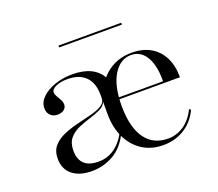

<svg xmlns="http://www.w3.org/2000/svg" viewBox="-102 -709 975 860"><g transform="rotate(-20 386.0 -279.0)"><path d="M541.1 11.3Q484.7 11.3 442.3 -15.7Q400 -42.7 376.2 -91.9Q352.4 -141.1 352.4 -204.8Q352.4 -271 376.6 -321Q400.8 -371 445.2 -398.8Q489.5 -426.6 546.8 -426.6Q600 -426.6 637.1 -404.8Q674.2 -383.1 694 -343.5Q713.7 -304 713.7 -249.2H391.1L390.3 -258.1H636.3Q637.1 -308.1 625.8 -344Q614.5 -379.8 593.1 -398.8Q571.8 -417.7 541.1 -417.7Q493.5 -417.7 462.5 -373.8Q431.5 -329.8 425.8 -255.6V-254.8Q425 -246.8 424.6 -237.9Q424.2 -229 424.2 -217.7Q424.2 -116.1 462.1 -62.5Q500 -8.9 571.8 -8.9Q610.5 -8.9 645.2 -31.5Q679.8 -54 703.2 -101.6L710.5 -95.2Q687.1 -45.2 642.7 -16.9Q598.4 11.3 541.1 11.3ZM242.7 -18.5Q285.5 -18.5 319.8 -42.7Q354 -66.9 378.2 -114.5L352.4 -204.8V-264.5Q345.2 -244.4 322.6 -233.9Q300 -223.4 271.4 -214.5Q242.7 -205.6 215.3 -194Q187.9 -182.3 170.2 -160.9Q152.4 -139.5 152.4 -102.4Q152.4 -62.1 174.6 -40.3Q196.8 -18.5 242.7 -18.5ZM200.8 11.3Q141.9 11.3 108.1 -16.1Q74.2 -43.5 74.2 -92.7Q74.2 -130.6 94.4 -153.2Q114.5 -175.8 146.4 -189.1Q178.2 -202.4 213.3 -210.9Q248.4 -219.4 280.2 -227.4Q312.1 -235.5 332.3 -248Q352.4 -260.5 352.4 -282.3V-296.8Q352.4 -353.2 322.6 -383.5Q292.7 -413.7 236.3 -413.7Q203.2 -413.7 181 -403.6Q158.9 -393.5 158.9 -378.2Q158.9 -369.4 165.3 -358.5Q171.8 -347.6 178.2 -335.9Q184.7 -324.2 184.7 -312.1Q184.7 -297.6 173 -288.3Q161.3 -279 141.9 -279Q121 -279 108.1 -291.9Q95.2 -304.8 95.2 -325.8Q95.2 -354 118.1 -376.6Q141.1 -399.2 179.4 -412.9Q217.7 -426.6 264.5 -426.6Q316.9 -426.6 352.4 -408.9Q387.9 -391.1 406 -355.6Q424.2 -320.2 424.2 -267.7L383.1 -108.1Q353.2 -44.4 304.8 -16.5Q256.5 11.3 200.8 11.3ZM250.8 -559.7V-568.5H550V-559.7Z"/></g></svg>

Font: Playfair 144pt SemiExpanded Light
Style: Regular
Weight: 300
Width: 6
Designer: Claus Eggers Sørensen
Foundry: Claus Eggers Sørensen
Version: Version 2.203